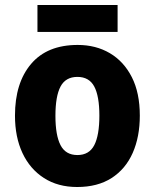

<svg xmlns="http://www.w3.org/2000/svg" viewBox="-20 -739 620 769"><path d="M540 -276Q540 -191 511.5 -126.5Q483 -62 427 -26Q371 10 289 10Q212 10 156 -26Q100 -62 70 -126Q40 -190 40 -276Q40 -407 104.5 -483Q169 -559 291 -559Q364 -559 420 -526Q476 -493 508 -430Q540 -367 540 -276ZM202 -275Q202 -197 222.5 -157.5Q243 -118 290 -118Q337 -118 357.5 -157.5Q378 -197 378 -276Q378 -354 357.5 -392.5Q337 -431 290 -431Q243 -431 222.5 -392.5Q202 -354 202 -275ZM451 -719V-611H130V-719Z"/></svg>

Font: Noto Sans Sinhala SemiCondensed ExtraBold
Style: Regular
Weight: 800
Width: 4
Designer: Jelle Bosma - Monotype Design Team
Foundry: Monotype Imaging Inc.
Version: Version 2.006; ttfautohint (v1.8.4.7-5d5b)